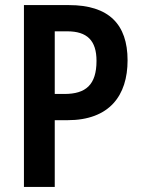

<svg xmlns="http://www.w3.org/2000/svg" viewBox="-20 -734 555 754"><path d="M251 -714H74V0H195V-262H245C410 -262 481 -359 481 -497C481 -639 407 -714 251 -714ZM244 -611C322 -611 359 -575 359 -495C359 -401 317 -365 233 -365H195V-611Z"/></svg>

Font: Noto Sans Lao Condensed SemiBold
Style: Regular
Weight: 600
Width: 3
Designer: Monotype Design Team
Foundry: Monotype Imaging Inc.
Version: Version 2.003